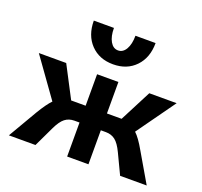

<svg xmlns="http://www.w3.org/2000/svg" viewBox="-116 -791 973 923"><g transform="rotate(20 370.5 -329.0)"><path d="M213 -658H316Q316 -615 331 -589Q346 -563 371 -563Q396 -563 411 -589Q426 -615 426 -658H529Q529 -583 485.5 -537.5Q442 -492 371 -492Q300 -492 256.5 -537.5Q213 -583 213 -658ZM636 -149 723 0H587L538 -103Q519 -143 499 -158.5Q479 -174 451 -174H425V0H316V-174H290Q262 -174 242 -158.5Q222 -143 203 -103L154 0H18L105 -149Q137 -202 159 -224L18 -421H158L242 -260H251H316V-421H425V-260H490H500L583 -421H723L582 -224Q606 -202 636 -149Z"/></g></svg>

Font: Ysabeau Infant
Style: Bold
Weight: 700
Designer: Christian Thalmann (Catharsis Fonts)
Version: Version 0.003